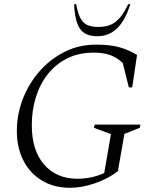

<svg xmlns="http://www.w3.org/2000/svg" viewBox="-20 -882 753 912"><path d="M313 10Q235 10 178 -25Q121 -60 90.5 -121Q60 -182 60 -260Q60 -338 88 -411Q116 -484 167 -542.5Q218 -601 286.5 -635.5Q355 -670 436 -670Q503 -670 546 -658Q589 -646 631 -621L608 -467H592L563 -583Q535 -609 503 -620.5Q471 -632 425 -632Q354 -632 299 -604.5Q244 -577 206.5 -529Q169 -481 150 -419Q131 -357 131 -287Q131 -168 189.5 -100.5Q248 -33 348 -33Q379 -33 410 -39Q441 -45 475 -60L507 -245L426 -275L430 -290H647L644 -275L571 -246L540 -69Q494 -33 431.5 -11.5Q369 10 313 10ZM442 -710Q382 -710 358.5 -747.5Q335 -785 332 -862H342Q350 -816 363.5 -793Q377 -770 397.5 -762Q418 -754 447 -754Q476 -754 499.5 -762Q523 -770 545 -793Q567 -816 589 -862H599Q574 -784 536 -747Q498 -710 442 -710Z"/></svg>

Font: Spectral SC Light
Style: Italic
Weight: 300
Italic angle: -10°
Designer: Jean-Baptiste Levee
Foundry: Production Type
Version: Version 2.001